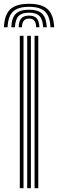

<svg xmlns="http://www.w3.org/2000/svg" viewBox="-46 -988 304 1008"><path d="M135.5 0V-800H155V0ZM58 0V-800H77.5V0ZM96.8 0V-800H116.2V0ZM106.5 -968Q38.8 -968 8.1 -939.4Q-22.5 -910.8 -25.5 -844.8H-6.2Q-3.8 -902.5 22.5 -927.4Q48.8 -952.2 106.5 -952.2Q164 -952.2 190.1 -927.4Q216.2 -902.5 219 -844.8H238.5Q235.2 -910.8 204.6 -939.4Q174 -968 106.5 -968ZM106.5 -937Q58.8 -937 37 -915.6Q15.2 -894.2 13.2 -844.8H32.5Q34.2 -885.8 51.4 -903.6Q68.5 -921.5 106.5 -921.5Q144.2 -921.5 161.4 -903.6Q178.5 -885.8 180.5 -844.8H199.8Q197.2 -894.2 175.6 -915.6Q154 -937 106.5 -937ZM106.5 -906Q78.8 -906 66 -891.8Q53.2 -877.5 51.8 -844.8H69.2Q69.8 -890.5 106.5 -890.5Q143.5 -890.5 143.8 -844.8H161Q159.5 -877.5 146.8 -891.8Q134 -906 106.5 -906Z"/></svg>

Font: Big Shoulders Inline Text SemiBold
Style: Regular
Weight: 600
Designer: Patric King
Foundry: XO Type Co
Version: Version 1.000